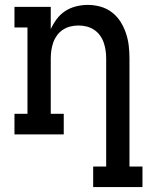

<svg xmlns="http://www.w3.org/2000/svg" viewBox="-20 -548 640 783"><path d="M360 215V131H413V-310Q413 -327 410.5 -343.5Q408 -360 402.5 -375.5Q397 -391 387 -404.5Q377 -418 363 -427Q349 -436 333 -440Q317 -444 300 -444Q283 -444 267 -440Q251 -436 237 -427Q223 -418 213 -404.5Q203 -391 197.5 -375.5Q192 -360 189.5 -343.5Q187 -327 187 -310V-84H240V0H39V-84H92V-436H39V-520H187V-429Q197 -451 211.5 -470.5Q226 -490 246 -503Q266 -516 290 -522Q314 -528 338 -528Q364 -528 389.5 -521Q415 -514 436 -498Q457 -482 471 -460Q485 -438 493.5 -413Q502 -388 505 -362Q508 -336 508 -310V131H561V215Z"/></svg>

Font: Iosevka Etoile Medium
Style: Regular
Weight: 500
Designer: Belleve Invis
Foundry: Belleve Invis
Version: Version 22.1.2; ttfautohint (v1.8.4)